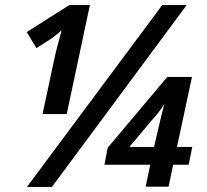

<svg xmlns="http://www.w3.org/2000/svg" viewBox="-20 -734 812 754"><path d="M86 0 617 -714H713L184 0ZM147 -286H242L333 -714H252L85 -608L123 -545L181 -582Q201 -596 222 -615Q217 -595 209 -566.5Q201 -538 195 -510ZM552 -1H642L660 -87H721L735 -157H675L734 -432H637L403 -154L390 -87H570ZM488 -157 578 -264Q589 -275 604 -294.5Q619 -314 626 -327Q619 -303 614.5 -284Q610 -265 605 -243L585 -157Z"/></svg>

Font: Noto Sans UI Medium
Style: Italic
Weight: 500
Italic angle: -12°
Designer: Monotype Design Team
Foundry: Monotype Imaging Inc.
Version: Version 1.901